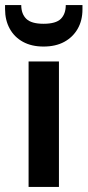

<svg xmlns="http://www.w3.org/2000/svg" viewBox="-66 -739 346 759"><path d="M47 0V-496H167V0ZM106 -555Q59 -555 25 -573.5Q-9 -592 -27.5 -625.5Q-46 -659 -46 -703V-719H18Q18 -684 38 -664.5Q58 -645 106 -645Q155 -645 174.5 -664.5Q194 -684 194 -719H260V-702Q260 -658 241 -625Q222 -592 188 -573.5Q154 -555 106 -555Z"/></svg>

Font: DM Sans 36pt SemiBold
Style: Regular
Weight: 600
Designer: Colophon Foundry, Jonny Pinhorn
Foundry: Colophon Foundry
Version: Version 4.004;gftools[0.9.30]